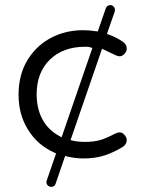

<svg xmlns="http://www.w3.org/2000/svg" viewBox="-20 -616 578 747"><path d="M311.5 -434.1Q324.7 -434.1 329.6 -432.6L339.4 -429.2L219.7 -82L209 -87.9Q167 -110.8 144.8 -152.3Q122.6 -193.8 122.6 -249Q122.6 -333.5 173.8 -383.8Q225.1 -434.1 311.5 -434.1ZM192.4 106Q194.8 103 196.3 99.1L233.4 -9.3L242.7 -6.8Q275.4 0.5 303.7 0.5Q351.1 0.5 386.7 -11.2Q422.4 -22.9 458.5 -44.9Q473.1 -55.2 473.1 -71.3Q473.1 -82.5 462.9 -92.8Q454.6 -101.1 445.3 -101.1Q438 -101.1 428.2 -96.2Q393.6 -78.1 370.1 -71.3Q346.2 -64 311.5 -64Q283.2 -64 265.1 -68.4L254.4 -70.8L377 -426.3L428.2 -401.9Q438 -397 445.3 -397Q455.6 -397 464.4 -406.5Q473.1 -416 473.1 -426.8Q473.1 -442.9 458 -453.6Q433.6 -470.2 405.8 -480.5L396 -483.9L426.8 -572.3L427.2 -577.6Q427.2 -585.4 421.6 -590.8Q416 -596.2 409.7 -596.2Q401.4 -596.2 395.5 -590.3Q393.1 -587.4 391.6 -583.5L360.4 -493.7L352.1 -494.6Q326.2 -498.5 303.7 -498.5Q218.3 -498.5 153.3 -453.6Q113.3 -425.3 86.9 -382.3Q52.2 -325.2 52.2 -247.6Q52.2 -169.9 89.4 -110.8Q126 -51.8 189.9 -22.9L198.2 -19L161.1 88.4Q160.6 90.3 160.6 92.8Q160.6 100.1 166 105.5Q171.4 110.8 179.4 110.8Q187.5 110.8 192.4 106Z"/></svg>

Font: YuPearl-ExtraLight
Style: ExtraLight
Weight: 200
Designer: Max Yao
Foundry: Max-Everyday
Version: Version 1.011; ttfautohint (v1.8.3)